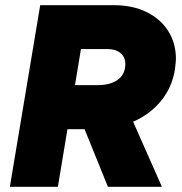

<svg xmlns="http://www.w3.org/2000/svg" viewBox="-20 -720 703 740"><path d="M135 -700H419Q490 -700 544 -674Q598 -648 628 -601Q658 -554 658 -493Q658 -481 654 -451Q643 -383 600.5 -331Q558 -279 493 -251L604 0H396L306 -222H240L203 0H18ZM358 -392Q406 -392 434.5 -413Q463 -434 463 -474Q463 -500 444.5 -515.5Q426 -531 393 -531H292L269 -392Z"/></svg>

Font: Oak Sans Black
Style: Italic
Weight: 900
Italic angle: -9.5°
Foundry: Erik Kennedy, Walven
Version: Version 1.000